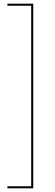

<svg xmlns="http://www.w3.org/2000/svg" viewBox="-20 -800 300 1040"><path d="M149 209V-769H20V-780H160V220H20V209Z"/></svg>

Font: Jost* Hairline
Style: Regular
Weight: 100
Version: Version 3.7